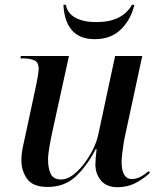

<svg xmlns="http://www.w3.org/2000/svg" viewBox="-20 -769 662 799"><path d="M469 10Q423 10 400 -18Q377 -46 377 -85Q377 -96 378.5 -114.5Q380 -133 382 -148H378Q341 -77 294.5 -34Q248 9 178 9Q117 9 93 -24.5Q69 -58 69 -102Q69 -127 75 -157Q81 -187 87 -212L132 -422Q135 -438 138 -456Q141 -474 141 -482Q141 -510 122.5 -518Q104 -526 76 -526H65L67 -536H267L199 -226Q193 -199 186.5 -163Q180 -127 180 -106Q180 -67 191.5 -44.5Q203 -22 235 -22Q258 -22 282.5 -40Q307 -58 329 -86.5Q351 -115 367 -147.5Q383 -180 389 -209L459 -536H572L500 -202Q497 -190 494 -170Q491 -150 488.5 -129.5Q486 -109 486 -96Q486 -24 529 -24Q546 -24 563 -32.5Q580 -41 599 -57L604 -50Q582 -28 547 -9Q512 10 469 10ZM374 -606Q311 -606 279 -643.5Q247 -681 244 -749H254Q260 -714 293.5 -695.5Q327 -677 381 -677Q489 -677 529 -749H539Q526 -690 484.5 -648Q443 -606 374 -606Z"/></svg>

Font: Noto Serif Display Medium
Style: Italic
Weight: 500
Italic angle: -12°
Designer: Monotype Design Team
Foundry: Monotype Imaging Inc.
Version: Version 2.009